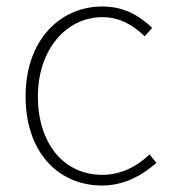

<svg xmlns="http://www.w3.org/2000/svg" viewBox="-20 -560 532 593"><path d="M295 13C363 13 419 -18 463 -57L442 -83C405 -48 356 -20 296 -20C176 -20 97 -118 97 -262C97 -407 185 -507 296 -507C352 -507 392 -481 427 -448L450 -474C415 -507 368 -540 296 -540C168 -540 59 -439 59 -262C59 -89 161 13 295 13Z"/></svg>

Font: SSpoqa Han Sans Neo Thin
Style: Regular
Weight: 100
Designer: [Spoqa Han Sans Neo] Dong-huui Kim  Younghwa Kang  Yujin Lee  [Noto Sans] Ryoko NISHIZUKA  (kana & ideographs); Paul D. 
Foundry: Spoqa (http://www.spoqa-han-sans.com)
Version: Version 1.000